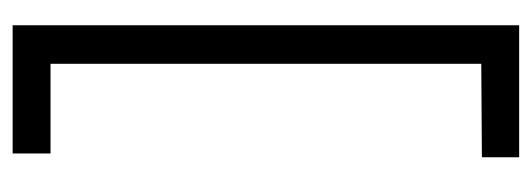

<svg xmlns="http://www.w3.org/2000/svg" viewBox="-289 -354 842 304"><g transform="rotate(-90 132.0 -202.0)"><path d="M244 199V-603H41V-543H183V139L35 140V199Z"/></g></svg>

Font: OSH Darker Grotesque Medium
Style: Regular
Weight: 500
Designer: Gabriel Lam
Foundry: TypeRant
Version: Version 1.000;Glyphs 3.1.1 (3148)